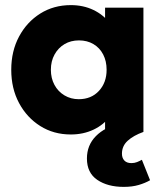

<svg xmlns="http://www.w3.org/2000/svg" viewBox="-20 -516 635 751"><path d="M257 10Q190 10 137.5 -23Q85 -56 54.5 -113Q24 -170 24 -243Q24 -316 54.5 -373Q85 -430 137.5 -463Q190 -496 257 -496Q306 -496 345.5 -477Q385 -458 410 -424.5Q435 -391 438 -348V-138Q435 -95 410.5 -61.5Q386 -28 346 -9Q306 10 257 10ZM288 -128Q337 -128 367 -160.5Q397 -193 397 -243Q397 -277 383.5 -303Q370 -329 345.5 -343.5Q321 -358 289 -358Q257 -358 232.5 -343.5Q208 -329 193.5 -303Q179 -277 179 -243Q179 -210 193 -184Q207 -158 232 -143Q257 -128 288 -128ZM391 0V-131L414 -249L391 -367V-486H541V0ZM464 215Q401 215 360.5 187.5Q320 160 320 104Q320 52 355 16.5Q390 -19 449 -32L541 0Q502 14 479.5 34.5Q457 55 457 85Q457 102 466.5 112Q476 122 494 122Q506 122 516 118Q526 114 535 109L567 189Q548 200 522.5 207.5Q497 215 464 215Z"/></svg>

Font: Outfit Thin
Style: Bold
Weight: 700
Version: Version 1.100;gftools[0.9.27]